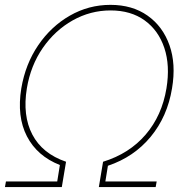

<svg xmlns="http://www.w3.org/2000/svg" viewBox="-22 -755 732 775"><path d="M-2 0 2 -22.5H209L219.7 -88.9Q127.9 -125 86.7 -204.8Q45.4 -284.7 64 -398.4Q80.6 -496.6 132.3 -572.5Q184.1 -648.4 260 -691.9Q335.9 -735.4 423.8 -735.4Q512.2 -735.4 573.7 -691.9Q635.3 -648.4 662.1 -572.5Q689 -496.6 672.4 -398.4Q653.8 -284.7 586.2 -202.9Q518.6 -121.1 413.6 -85.9L403.3 -22.5H610.4L606.4 0H377L394 -102.1Q500 -134.8 565.9 -211.7Q631.8 -288.6 649.9 -398.4Q665 -490.2 641.4 -561.3Q617.7 -632.3 562 -672.6Q506.3 -712.9 424.3 -712.9Q342.8 -712.9 271.2 -672.6Q199.7 -632.3 150.6 -561.3Q101.6 -490.2 86.4 -398.4Q68.4 -288.6 108.6 -211.7Q148.9 -134.8 244.6 -102.1L227.5 0Z"/></svg>

Font: Inter Display Thin
Style: Italic
Weight: 100
Italic angle: -9.39999°
Designer: Rasmus Andersson
Foundry: rsms
Version: Version 4.000;git-a52131595